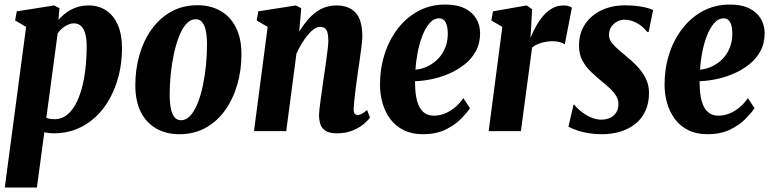

<svg xmlns="http://www.w3.org/2000/svg" viewBox="-20 -590 3464 864"><path d="M1.5 254 97.5 -469 48 -498 55.5 -539 224 -565.5 247.5 -553 243 -500.5Q259.5 -519.5 280 -534.2Q300.5 -549 325.2 -557.2Q350 -565.5 379.5 -565.5Q423 -565.5 456.8 -543.8Q490.5 -522 509.8 -478.8Q529 -435.5 529 -372Q529 -310 515 -253.2Q501 -196.5 475 -148.5Q449 -100.5 411.2 -64.8Q373.5 -29 325.8 -9.5Q278 10 221.5 10Q212 10 202 9Q192 8 179.5 5.5L146 254ZM188.5 -60Q199.5 -55.5 209 -54.5Q218.5 -53.5 225.5 -53.5Q254.5 -53.5 277.5 -70Q300.5 -86.5 317.8 -116.5Q335 -146.5 346.8 -187.8Q358.5 -229 364.2 -278.8Q370 -328.5 370 -385Q370 -414 364.2 -436.5Q358.5 -459 345.8 -472Q333 -485 311.5 -485Q301 -485 288 -479.8Q275 -474.5 262.2 -464.5Q249.5 -454.5 239.5 -440Z M869 -566.5Q927 -566.5 971.5 -541.5Q1016 -516.5 1041.2 -467.2Q1066.5 -418 1066.5 -345.5Q1066.5 -273.5 1047.5 -208.5Q1028.5 -143.5 992.5 -93.2Q956.5 -43 904.8 -14.5Q853 14 787 14Q729 14 684.2 -11Q639.5 -36 614.2 -85Q589 -134 589 -207Q589 -279 607.8 -343.8Q626.5 -408.5 662.8 -458.8Q699 -509 750.8 -537.8Q802.5 -566.5 869 -566.5ZM860.5 -503.5Q837 -503.5 818.2 -482.5Q799.5 -461.5 785.8 -426.5Q772 -391.5 762.5 -347.2Q753 -303 748.2 -256Q743.5 -209 743.5 -165Q743.5 -128 748.8 -102Q754 -76 765 -62.5Q776 -49 795 -49Q818.5 -49 837.2 -70.2Q856 -91.5 870 -127Q884 -162.5 893.2 -206.5Q902.5 -250.5 907 -297.8Q911.5 -345 911.5 -388Q911.5 -424.5 906.5 -450Q901.5 -475.5 890.2 -489.5Q879 -503.5 860.5 -503.5Z M1326.5 -448Q1342.5 -473.5 1360 -495Q1377.5 -516.5 1398 -532.5Q1418.5 -548.5 1442.5 -557Q1466.5 -565.5 1494.5 -565.5Q1549.5 -565.5 1580 -533.2Q1610.5 -501 1610.5 -423.5Q1610.5 -410.5 1606.5 -378.8Q1602.5 -347 1597.2 -310.5Q1592 -274 1588 -247Q1584.5 -222 1580.8 -193Q1577 -164 1574.5 -139Q1572 -114 1571.5 -100Q1571.5 -82 1577 -77.2Q1582.5 -72.5 1589 -72.5Q1597.5 -72.5 1606.8 -77.2Q1616 -82 1632 -94.5L1645 -60.5Q1639.5 -52.5 1621 -35.5Q1602.5 -18.5 1570.8 -4.2Q1539 10 1495.5 10Q1460.5 10 1443.2 -2.5Q1426 -15 1420.8 -33.5Q1415.5 -52 1415.5 -71Q1415.5 -79.5 1417.5 -98.5Q1419.5 -117.5 1423 -142Q1426.5 -166.5 1430.2 -192.8Q1434 -219 1437 -242.5Q1439 -253 1442 -275.2Q1445 -297.5 1448.8 -323.8Q1452.5 -350 1455 -372.5Q1457.5 -395 1457.5 -405Q1457.5 -430 1453.5 -443.8Q1449.5 -457.5 1441.2 -463.2Q1433 -469 1420.5 -469Q1407.5 -469 1393.5 -459.5Q1379.5 -450 1365.5 -433.2Q1351.5 -416.5 1338.2 -394.8Q1325 -373 1314 -348.5L1268 0H1123L1184.5 -469L1135 -498L1142.5 -539L1311.5 -565.5L1335.5 -553Z M2095 -103Q2081 -82 2053.8 -54.5Q2026.5 -27 1984.2 -6.5Q1942 14 1883 14Q1833 14 1796.2 -4.5Q1759.5 -23 1736.2 -54.5Q1713 -86 1701.5 -125.8Q1690 -165.5 1690 -209Q1690 -281.5 1710.8 -346.5Q1731.5 -411.5 1770.5 -461.8Q1809.5 -512 1863.5 -540.8Q1917.5 -569.5 1983.5 -569.5Q2037 -569.5 2071.5 -552.2Q2106 -535 2123 -506Q2140 -477 2140.5 -441.5Q2140.5 -394.5 2121 -359.2Q2101.5 -324 2069 -298.8Q2036.5 -273.5 1997.8 -257.2Q1959 -241 1919.8 -233.2Q1880.5 -225.5 1847.5 -224.5Q1847.5 -186.5 1852.2 -157.5Q1857 -128.5 1867.5 -108.8Q1878 -89 1894.2 -79.2Q1910.5 -69.5 1933.5 -69.5Q1955 -69.5 1978 -77.8Q2001 -86 2023.8 -103.8Q2046.5 -121.5 2065 -148.5ZM1956.5 -507.5Q1931.5 -507.5 1912.2 -484.8Q1893 -462 1879.8 -426.8Q1866.5 -391.5 1859 -351.5Q1851.5 -311.5 1849.5 -276.5Q1873 -278.5 1894.5 -287.2Q1916 -296 1934.5 -310.2Q1953 -324.5 1966.5 -343.8Q1980 -363 1987.5 -386.8Q1995 -410.5 1995 -438Q1995 -473 1985 -490.2Q1975 -507.5 1956.5 -507.5Z M2179 0 2240.5 -469 2191 -498 2198.5 -539 2350 -565.5 2374.5 -548.5 2369.5 -457 2367 -419.5Q2378.5 -448 2393.5 -474.2Q2408.5 -500.5 2426.5 -521Q2444.5 -541.5 2466.8 -553.5Q2489 -565.5 2515.5 -565.5Q2531 -565.5 2540.5 -562Q2550 -558.5 2553.5 -555.5L2521.5 -390.5Q2512.5 -397 2498.2 -400.8Q2484 -404.5 2467 -404.5Q2453.5 -404.5 2440.2 -402.5Q2427 -400.5 2415.2 -397Q2403.5 -393.5 2393 -388.2Q2382.5 -383 2374.5 -376.5L2324 0Z M2899 -446.5H2892.5Q2871.5 -473 2844.5 -487.2Q2817.5 -501.5 2788.5 -501.5Q2774.5 -501.5 2758.8 -493.8Q2743 -486 2731.8 -470.8Q2720.5 -455.5 2720.5 -432.5Q2720.5 -418.5 2727.2 -406.2Q2734 -394 2750.2 -378.5Q2766.5 -363 2795 -339.5Q2824.5 -316 2848.2 -290.5Q2872 -265 2886.2 -236.2Q2900.5 -207.5 2900.5 -172Q2900.5 -125.5 2884.2 -90.5Q2868 -55.5 2839 -32.5Q2810 -9.5 2771.5 2.2Q2733 14 2688.5 14Q2657.5 14 2629.5 9.5Q2601.5 5 2578.5 -2.8Q2555.5 -10.5 2538 -20L2561 -119H2564.5Q2573.5 -106 2592.8 -90.2Q2612 -74.5 2636.5 -63Q2661 -51.5 2685.5 -51.5Q2706 -51.5 2723.8 -59Q2741.5 -66.5 2752.2 -82.5Q2763 -98.5 2763 -122.5Q2763 -141 2752.8 -158Q2742.5 -175 2726 -190.8Q2709.5 -206.5 2689.5 -222.5Q2665.5 -242.5 2641.2 -265.2Q2617 -288 2601.2 -316.8Q2585.5 -345.5 2585.5 -384Q2585.5 -441 2613 -481.5Q2640.5 -522 2687.2 -544Q2734 -566 2792 -566Q2816 -566 2839.2 -563.8Q2862.5 -561.5 2883 -556.8Q2903.5 -552 2919 -545Z M3375.5 -103Q3361.5 -82 3334.2 -54.5Q3307 -27 3264.8 -6.5Q3222.5 14 3163.5 14Q3113.5 14 3076.8 -4.5Q3040 -23 3016.8 -54.5Q2993.5 -86 2982 -125.8Q2970.5 -165.5 2970.5 -209Q2970.5 -281.5 2991.2 -346.5Q3012 -411.5 3051 -461.8Q3090 -512 3144 -540.8Q3198 -569.5 3264 -569.5Q3317.5 -569.5 3352 -552.2Q3386.5 -535 3403.5 -506Q3420.5 -477 3421 -441.5Q3421 -394.5 3401.5 -359.2Q3382 -324 3349.5 -298.8Q3317 -273.5 3278.2 -257.2Q3239.5 -241 3200.2 -233.2Q3161 -225.5 3128 -224.5Q3128 -186.5 3132.8 -157.5Q3137.5 -128.5 3148 -108.8Q3158.5 -89 3174.8 -79.2Q3191 -69.5 3214 -69.5Q3235.5 -69.5 3258.5 -77.8Q3281.5 -86 3304.2 -103.8Q3327 -121.5 3345.5 -148.5ZM3237 -507.5Q3212 -507.5 3192.8 -484.8Q3173.5 -462 3160.2 -426.8Q3147 -391.5 3139.5 -351.5Q3132 -311.5 3130 -276.5Q3153.5 -278.5 3175 -287.2Q3196.5 -296 3215 -310.2Q3233.5 -324.5 3247 -343.8Q3260.5 -363 3268 -386.8Q3275.5 -410.5 3275.5 -438Q3275.5 -473 3265.5 -490.2Q3255.5 -507.5 3237 -507.5Z"/></svg>

Font: Merriweather 24pt SemiCondensed Black
Style: Italic
Weight: 900
Width: 4
Italic angle: -7.8°
Designer: Eben Sorkin
Foundry: Eben Sorkin
Version: Version 2.101